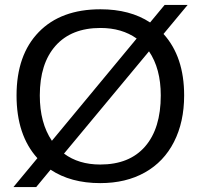

<svg xmlns="http://www.w3.org/2000/svg" viewBox="-20 -736 818 782"><path d="M730 -347.2Q730 -239.3 688.7 -158.2Q647.5 -77.1 570.3 -33.7Q493.2 9.8 388.2 9.8Q268.1 9.8 186 -44.9L127.4 25.9H34.7L132.3 -91.8Q47.4 -185.5 47.4 -347.2Q47.4 -512.2 137.7 -605.2Q228 -698.2 389.2 -698.2Q509.8 -698.2 591.3 -644.5L650.4 -715.8H744.1L646 -597.7Q730 -504.9 730 -347.2ZM634.8 -347.2Q634.8 -456.5 586.9 -526.9L240.7 -110.4Q300.3 -65.9 388.2 -65.9Q507.3 -65.9 571 -139.4Q634.8 -212.9 634.8 -347.2ZM142.1 -347.2Q142.1 -235.4 191.4 -162.6L536.6 -579.1Q476.1 -622.1 389.2 -622.1Q271 -622.1 206.5 -549.8Q142.1 -477.5 142.1 -347.2Z"/></svg>

Font: TypoPRO Liberation Sans
Style: Regular
Weight: 400
Designer: Steve Matteson
Foundry: Ascender Corporation
Version: Version 2.00.1